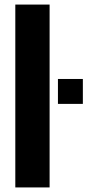

<svg xmlns="http://www.w3.org/2000/svg" viewBox="-20 -820 396 840"><path d="M47 0V-800H197V0ZM233.5 -365.5V-474.5H342.5V-365.5Z"/></svg>

Font: Big Shoulders Text Thin Black
Style: Regular
Weight: 900
Version: Version 2.002